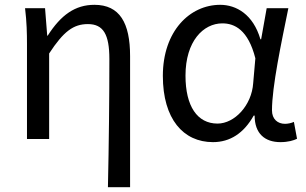

<svg xmlns="http://www.w3.org/2000/svg" viewBox="-20 -577 1269 797"><path d="M428 200H520V-344C520 -482 477 -557 372 -557C292 -557 233 -515 178 -429H176L167 -543H84C91 -486 92 -438 92 -394V0H184V-355C244 -447 285 -477 345 -477C409 -477 434 -434 434 -332C434 -176 432 23 428 200Z M864 13C935 13 992 -24 1033 -97H1037C1037 -22 1080 13 1144 13C1176 13 1199 6 1213 -1L1200 -71C1189 -66 1175 -63 1163 -63C1133 -63 1109 -82 1109 -119C1109 -218 1148 -400 1177 -543H1087L1064 -414H1061C1031 -517 961 -557 894 -557C768 -557 656 -448 656 -262C656 -83 741 13 864 13ZM883 -64C799 -64 750 -136 750 -263C750 -406 824 -480 903 -480C954 -480 1010 -453 1040 -335L1031 -232C1025 -140 954 -64 883 -64Z"/></svg>

Font: Source Han Sans JP
Style: Regular
Weight: 400
Designer: Ryoko NISHIZUKA 西塚涼子 (kana, bopomofo & ideographs); Paul D. Hunt (Latin, Greek & Cyrillic); Sandoll Communications 산돌커뮤니
Foundry: Adobe
Version: Version 2.004;hotconv 1.0.118;makeotfexe 2.5.65603